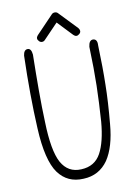

<svg xmlns="http://www.w3.org/2000/svg" viewBox="-95 -952 690 992"><g transform="rotate(-10 250.0 -456.0)"><path d="M115 -697Q113 -596 113 -507Q113 -418 116 -343Q120 -192 154 -129Q189 -66 259 -70Q330 -73 362 -132Q393 -189 402 -294Q409 -396 411 -482Q412 -525 411.5 -575.5Q411 -626 409 -686Q413 -721 435 -720Q457 -718 455 -686Q457 -625 457.5 -573.5Q458 -522 457 -479Q456 -393 445 -274Q435 -156 391 -90Q344 -23 262 -20Q177 -15 129 -81Q105 -114 90.5 -173.5Q76 -233 72 -318Q63 -491 69 -700Q73 -730 93 -730Q112 -730 115 -697ZM157 -791 248 -886Q254 -892 264 -892Q273 -892 279 -886L370 -791Q376 -784 376.5 -775.5Q377 -767 369 -760Q353 -746 338 -761L264 -839L189 -761Q183 -754 174 -753.5Q165 -753 158 -760Q143 -775 157 -791Z"/></g></svg>

Font: Yomogi
Style: Regular
Weight: 400
Designer: satsuyako
Foundry: satsuyako
Version: Version 3.100